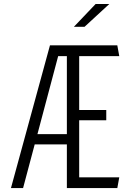

<svg xmlns="http://www.w3.org/2000/svg" viewBox="-20 -962 660 982"><path d="M322 0H580L590 -55H385V-347H523.5V-399.5H385V-675H590L580 -730H235.5L36 0H98L157.5 -223.5H322ZM171.5 -276 277.5 -675H322V-276ZM358 -825 469 -941.5H539L412.5 -825Z"/></svg>

Font: Monaspace Argon ExtraLight
Style: Regular
Weight: 200
Designer: Riley Cran & the Lettermatic Team
Foundry: Lettermatic
Version: Version 1.000 (Monaspace Argon)